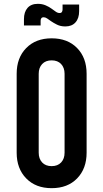

<svg xmlns="http://www.w3.org/2000/svg" viewBox="-20 -966 539 1002"><path d="M249.5 16Q166.5 16 116.8 -35Q67 -86 67 -169V-581Q67 -664.5 116.8 -715.2Q166.5 -766 249.5 -766Q333 -766 382.5 -715.2Q432 -664.5 432 -581V-169Q432 -86 382.5 -35Q333 16 249.5 16ZM249.5 -99Q281 -99 299 -118.2Q317 -137.5 317 -169V-581Q317 -612.5 299 -631.8Q281 -651 249.5 -651Q218 -651 200 -631.8Q182 -612.5 182 -581V-169Q182 -137.5 200 -118.2Q218 -99 249.5 -99ZM321 -828Q296 -828 277.2 -837.5Q258.5 -847 247 -855Q235 -863.5 225.8 -869.8Q216.5 -876 207.5 -876Q199.5 -876 195.8 -871Q192 -866 192 -858V-833H105V-866Q105 -903.5 123.8 -924.8Q142.5 -946 177.5 -946Q200 -946 218.5 -938Q237 -930 249.5 -920.5Q261.5 -912 271.2 -905Q281 -898 291 -898Q299.5 -898 303 -903.5Q306.5 -909 306.5 -916.5V-942.5H393V-908Q393 -870.5 374 -849.2Q355 -828 321 -828Z"/></svg>

Font: Mohave Light SemiBold
Style: Regular
Weight: 600
Version: Version 2.003